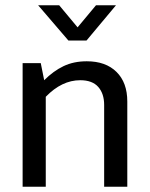

<svg xmlns="http://www.w3.org/2000/svg" viewBox="-20 -710 572 730"><path d="M154 0H66V-470H135L148 -405Q183 -440 221.5 -458.5Q260 -477 310 -477Q382 -477 423 -436.5Q464 -396 464 -324V0H376V-311Q376 -354 353.5 -379.5Q331 -405 285 -405Q215 -405 154 -342ZM309 -556H240L125 -690H205L275 -606L345 -690H421Z"/></svg>

Font: Mukta
Style: Regular
Weight: 400
Designer: Girish Dalvi and Yashodeep Gholap
Foundry: Ek Type
Version: Version 2.538;PS 1.001;hotconv 16.6.51;makeotf.lib2.5.65220;